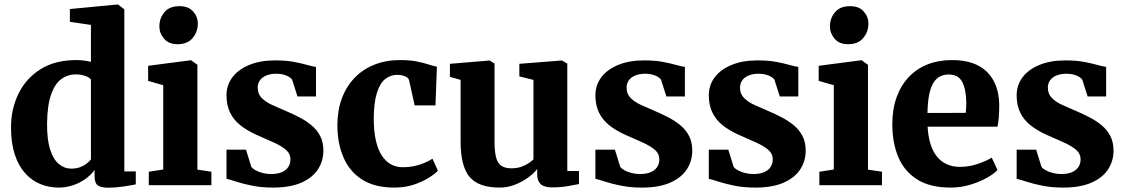

<svg xmlns="http://www.w3.org/2000/svg" viewBox="-20 -840 5108 871"><path d="M246.5 11Q202 11 163 -5Q124 -21 94 -54.2Q64 -87.5 47 -139.2Q30 -191 30 -262.5Q30 -345.5 63.8 -414.8Q97.5 -484 163.5 -525.8Q229.5 -567.5 326 -567.5Q344.5 -567.5 361.5 -565.2Q378.5 -563 392.5 -559.5V-727L297 -741V-799L510.5 -819.5H515.5L544 -797.5V-62.5H596V-3.5Q574 1 539 6.2Q504 11.5 472 11.5Q441 11.5 425 1.8Q409 -8 409 -42V-69Q393 -46.5 367.5 -28.2Q342 -10 310.8 0.5Q279.5 11 246.5 11ZM303.5 -75Q325 -75 342.2 -81.2Q359.5 -87.5 372.2 -97.2Q385 -107 392.5 -117V-479.5Q385.5 -489 366 -495.8Q346.5 -502.5 323 -502.5Q287 -502.5 258 -481.2Q229 -460 211.8 -411.2Q194.5 -362.5 193.5 -279.5Q193 -207 207.5 -161.8Q222 -116.5 247 -95.8Q272 -75 303.5 -75Z M655 0V-61L720.5 -71V-453.5L652 -473V-541.5L844 -566.5H847L875.5 -546V-70.5L939 -61V0ZM785 -639.5Q745 -639.5 724 -664.5Q703 -689.5 703 -720Q703 -757.5 726 -784.8Q749 -812 794 -812H795Q835 -812 856.2 -788Q877.5 -764 877.5 -733.5Q877.5 -696 854.2 -667.8Q831 -639.5 786 -639.5Z M1218.5 11Q1168.5 11 1127.2 3Q1086 -5 1055.8 -14.8Q1025.5 -24.5 1007.5 -29V-161H1096L1120 -83.5Q1125 -75.5 1139 -67.8Q1153 -60 1171.8 -55.2Q1190.5 -50.5 1209.5 -50.5Q1239.5 -50.5 1259 -59.2Q1278.5 -68 1288 -82.8Q1297.5 -97.5 1297.5 -116.5Q1297.5 -143 1277 -160.5Q1256.5 -178 1221.5 -193.8Q1186.5 -209.5 1142 -229Q1100 -248 1069.8 -272.2Q1039.5 -296.5 1023.5 -329.8Q1007.5 -363 1007.5 -407.5Q1007.5 -453.5 1034 -489Q1060.5 -524.5 1110.2 -545.2Q1160 -566 1228 -566Q1278.5 -566 1313.8 -559.2Q1349 -552.5 1373.2 -545.5Q1397.5 -538.5 1413.5 -536.5V-402.5H1329.5L1305.5 -477.5Q1301.5 -485 1291.2 -491.2Q1281 -497.5 1266.5 -501.5Q1252 -505.5 1234 -505.5Q1208 -505.5 1188.8 -497.8Q1169.5 -490 1159.2 -475.8Q1149 -461.5 1149 -442.5Q1149 -414 1167 -395.8Q1185 -377.5 1214 -364.2Q1243 -351 1276 -337Q1307.5 -323.5 1338 -307.8Q1368.5 -292 1393.2 -271.5Q1418 -251 1432.5 -223Q1447 -195 1447 -156.5Q1447 -110.5 1422.8 -72.5Q1398.5 -34.5 1347.8 -11.8Q1297 11 1218.5 11Z M1769 11Q1679.5 11 1622.2 -25.8Q1565 -62.5 1537.8 -126.8Q1510.5 -191 1510.5 -272Q1510.5 -338.5 1530.5 -392.8Q1550.5 -447 1588 -486.2Q1625.5 -525.5 1678 -546.5Q1730.5 -567.5 1795 -567.5Q1839.5 -567.5 1870.8 -561.2Q1902 -555 1924.2 -547.5Q1946.5 -540 1962 -537.5L1955.5 -362H1861L1836 -475Q1834 -484 1825 -489.8Q1816 -495.5 1804.5 -498Q1793 -500.5 1782.5 -500.5Q1751.5 -500.5 1727.5 -481.5Q1703.5 -462.5 1689.8 -419Q1676 -375.5 1675.5 -302Q1675.5 -247 1684.5 -205.5Q1693.5 -164 1710.8 -136.5Q1728 -109 1752.2 -95.2Q1776.5 -81.5 1805.5 -81.5Q1836 -81.5 1861 -87Q1886 -92.5 1906.5 -101.5Q1927 -110.5 1942 -120L1966.5 -65.5Q1953.5 -51.5 1925 -33.5Q1896.5 -15.5 1856.8 -2.2Q1817 11 1769 11Z M2483.5 10Q2448.5 10 2432.8 -4.8Q2417 -19.5 2417 -48V-73.5Q2401.5 -53 2374.8 -33.8Q2348 -14.5 2315 -1.8Q2282 11 2247 11Q2151 11 2110.2 -37.5Q2069.5 -86 2069.5 -199V-477.5L2021 -491.5V-550.5L2200 -565.5H2202L2223.5 -551.5V-197Q2223.5 -152 2230.5 -125.8Q2237.5 -99.5 2254.2 -88Q2271 -76.5 2300 -76.5Q2325 -76.5 2344.2 -83.2Q2363.5 -90 2377.5 -99.2Q2391.5 -108.5 2400 -117V-477.5L2336 -493.5V-550.5L2526 -565.5H2529.5L2553.5 -551.5V-64.5L2606.5 -64V-5Q2588.5 -1.5 2556.5 4.2Q2524.5 10 2483.5 10Z M2892 11Q2842 11 2800.8 3Q2759.5 -5 2729.2 -14.8Q2699 -24.5 2681 -29V-161H2769.5L2793.5 -83.5Q2798.5 -75.5 2812.5 -67.8Q2826.5 -60 2845.2 -55.2Q2864 -50.5 2883 -50.5Q2913 -50.5 2932.5 -59.2Q2952 -68 2961.5 -82.8Q2971 -97.5 2971 -116.5Q2971 -143 2950.5 -160.5Q2930 -178 2895 -193.8Q2860 -209.5 2815.5 -229Q2773.5 -248 2743.2 -272.2Q2713 -296.5 2697 -329.8Q2681 -363 2681 -407.5Q2681 -453.5 2707.5 -489Q2734 -524.5 2783.8 -545.2Q2833.5 -566 2901.5 -566Q2952 -566 2987.2 -559.2Q3022.5 -552.5 3046.8 -545.5Q3071 -538.5 3087 -536.5V-402.5H3003L2979 -477.5Q2975 -485 2964.8 -491.2Q2954.5 -497.5 2940 -501.5Q2925.5 -505.5 2907.5 -505.5Q2881.5 -505.5 2862.2 -497.8Q2843 -490 2832.8 -475.8Q2822.5 -461.5 2822.5 -442.5Q2822.5 -414 2840.5 -395.8Q2858.5 -377.5 2887.5 -364.2Q2916.5 -351 2949.5 -337Q2981 -323.5 3011.5 -307.8Q3042 -292 3066.8 -271.5Q3091.5 -251 3106 -223Q3120.5 -195 3120.5 -156.5Q3120.5 -110.5 3096.2 -72.5Q3072 -34.5 3021.2 -11.8Q2970.5 11 2892 11Z M3406.5 11Q3356.5 11 3315.2 3Q3274 -5 3243.8 -14.8Q3213.5 -24.5 3195.5 -29V-161H3284L3308 -83.5Q3313 -75.5 3327 -67.8Q3341 -60 3359.8 -55.2Q3378.5 -50.5 3397.5 -50.5Q3427.5 -50.5 3447 -59.2Q3466.5 -68 3476 -82.8Q3485.5 -97.5 3485.5 -116.5Q3485.5 -143 3465 -160.5Q3444.5 -178 3409.5 -193.8Q3374.5 -209.5 3330 -229Q3288 -248 3257.8 -272.2Q3227.5 -296.5 3211.5 -329.8Q3195.5 -363 3195.5 -407.5Q3195.5 -453.5 3222 -489Q3248.5 -524.5 3298.2 -545.2Q3348 -566 3416 -566Q3466.5 -566 3501.8 -559.2Q3537 -552.5 3561.2 -545.5Q3585.5 -538.5 3601.5 -536.5V-402.5H3517.5L3493.5 -477.5Q3489.5 -485 3479.2 -491.2Q3469 -497.5 3454.5 -501.5Q3440 -505.5 3422 -505.5Q3396 -505.5 3376.8 -497.8Q3357.5 -490 3347.2 -475.8Q3337 -461.5 3337 -442.5Q3337 -414 3355 -395.8Q3373 -377.5 3402 -364.2Q3431 -351 3464 -337Q3495.5 -323.5 3526 -307.8Q3556.5 -292 3581.2 -271.5Q3606 -251 3620.5 -223Q3635 -195 3635 -156.5Q3635 -110.5 3610.8 -72.5Q3586.5 -34.5 3535.8 -11.8Q3485 11 3406.5 11Z M3697 0V-61L3762.5 -71V-453.5L3694 -473V-541.5L3886 -566.5H3889L3917.5 -546V-70.5L3981 -61V0ZM3827 -639.5Q3787 -639.5 3766 -664.5Q3745 -689.5 3745 -720Q3745 -757.5 3768 -784.8Q3791 -812 3836 -812H3837Q3877 -812 3898.2 -788Q3919.5 -764 3919.5 -733.5Q3919.5 -696 3896.2 -667.8Q3873 -639.5 3828 -639.5Z M4292.5 11Q4199.5 11 4141 -25.8Q4082.5 -62.5 4055.2 -127.2Q4028 -192 4028 -276.5Q4028 -345 4047.5 -399Q4067 -453 4102.8 -490.8Q4138.5 -528.5 4188.2 -548Q4238 -567.5 4299 -567.5Q4402.5 -567.5 4456.8 -514.5Q4511 -461.5 4513 -366Q4513 -333 4511 -308.5Q4509 -284 4505 -265.5H4188Q4190.5 -221.5 4201 -187.5Q4211.5 -153.5 4230 -130.2Q4248.5 -107 4275 -95Q4301.5 -83 4336 -83Q4376 -83 4416.5 -96.8Q4457 -110.5 4479 -125L4505 -69Q4490 -52 4457.2 -33.5Q4424.5 -15 4381.5 -2Q4338.5 11 4292.5 11ZM4187.5 -327.5 4361 -328Q4362 -338.5 4362.8 -349.5Q4363.5 -360.5 4363.5 -371Q4363.5 -431 4346 -466.5Q4328.5 -502 4284 -502Q4263.5 -502 4246.5 -494.2Q4229.5 -486.5 4216.5 -467.5Q4203.5 -448.5 4196 -414.5Q4188.5 -380.5 4187.5 -327.5Z M4803 11Q4753 11 4711.8 3Q4670.5 -5 4640.2 -14.8Q4610 -24.5 4592 -29V-161H4680.5L4704.5 -83.5Q4709.5 -75.5 4723.5 -67.8Q4737.5 -60 4756.2 -55.2Q4775 -50.5 4794 -50.5Q4824 -50.5 4843.5 -59.2Q4863 -68 4872.5 -82.8Q4882 -97.5 4882 -116.5Q4882 -143 4861.5 -160.5Q4841 -178 4806 -193.8Q4771 -209.5 4726.5 -229Q4684.5 -248 4654.2 -272.2Q4624 -296.5 4608 -329.8Q4592 -363 4592 -407.5Q4592 -453.5 4618.5 -489Q4645 -524.5 4694.8 -545.2Q4744.5 -566 4812.5 -566Q4863 -566 4898.2 -559.2Q4933.5 -552.5 4957.8 -545.5Q4982 -538.5 4998 -536.5V-402.5H4914L4890 -477.5Q4886 -485 4875.8 -491.2Q4865.5 -497.5 4851 -501.5Q4836.5 -505.5 4818.5 -505.5Q4792.5 -505.5 4773.2 -497.8Q4754 -490 4743.8 -475.8Q4733.5 -461.5 4733.5 -442.5Q4733.5 -414 4751.5 -395.8Q4769.5 -377.5 4798.5 -364.2Q4827.5 -351 4860.5 -337Q4892 -323.5 4922.5 -307.8Q4953 -292 4977.8 -271.5Q5002.5 -251 5017 -223Q5031.5 -195 5031.5 -156.5Q5031.5 -110.5 5007.2 -72.5Q4983 -34.5 4932.2 -11.8Q4881.5 11 4803 11Z"/></svg>

Font: Merriweather 24pt ExtraBold
Style: Regular
Weight: 800
Version: Version 2.100